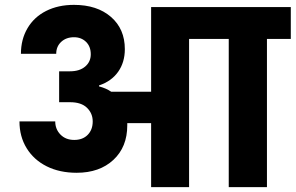

<svg xmlns="http://www.w3.org/2000/svg" viewBox="-20 -769 1215 789"><path d="M1175 -609H1077V0H920V-609H757V0H601V-263H503V-254Q503 -165 446 -112Q389 -59 295 -59Q225 -59 172 -85.5Q119 -112 89.5 -160Q60 -208 60 -270H207Q207 -238 228.5 -216Q250 -194 285 -194Q320 -194 340.5 -215Q361 -236 361 -270Q361 -303 337.5 -326Q314 -349 268 -349H223V-476H268Q307 -476 330 -495.5Q353 -515 353 -546Q353 -578 333.5 -597Q314 -616 284 -616Q252 -616 231.5 -597Q211 -578 211 -548H66Q66 -607 93 -653Q120 -699 169.5 -724Q219 -749 284 -749Q379 -749 436 -699.5Q493 -650 493 -567Q493 -513 465.5 -474Q438 -435 387 -418V-414Q417 -406 437 -392H601V-740H1175Z"/></svg>

Font: Fz Poppins
Style: Bold
Weight: 700
Designer: Ninad Kale (Devanagari), Jonny Pinhorn (Latin)
Foundry: Indian Type Foundry
Version: Vit hóa bi Vntype.Com & FontZin.Com